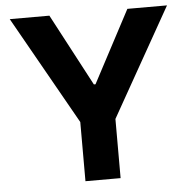

<svg xmlns="http://www.w3.org/2000/svg" viewBox="-52 -779 828 831"><g transform="rotate(-5 362.0 -363.5)"><path d="M20.6 -727.3H192.8L358.7 -414.1H365.8L531.6 -727.3H703.8L438.6 -257.1V0H285.9V-257.1Z"/></g></svg>

Font: Inter UI
Style: Bold
Weight: 700
Designer: Rasmus Andersson
Foundry: rsms
Version: 3.2;8d6f07862